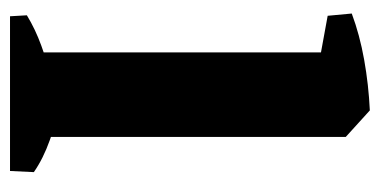

<svg xmlns="http://www.w3.org/2000/svg" viewBox="-212 -564 776 393"><g transform="rotate(90 176.5 -368.0)"><path d="M87.8 0V-683.8L206.5 -736.5L260.8 -687.2V0ZM13.8 0 11.8 -34.5Q40.2 -51.8 73.8 -64Q107.2 -76.2 135.2 -82.8L125.8 0ZM173 0 198 -103Q229.2 -95 267.2 -81.5Q305.2 -68 332.8 -48.8L330.5 0ZM12.8 -650.2 8.2 -699.5Q51.8 -715.8 102.8 -724.9Q153.8 -734 206.5 -736.5L206 -665.8L129.8 -628.8Z"/></g></svg>

Font: Eczar
Style: Regular
Weight: 400
Designer: Vaibhav Singh
Foundry: Rosetta Type Foundry
Version: Version 2.000